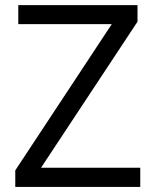

<svg xmlns="http://www.w3.org/2000/svg" viewBox="-20 -734 611 754"><path d="M530.8 0H40V-64.9L418.9 -639.2H51.8V-713.9H520V-648.9L141.1 -75.2H530.8Z"/></svg>

Font: CAA NEO Sans
Style: Regular
Weight: 400
Version: Version 1.10